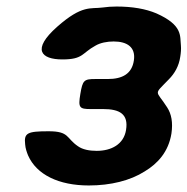

<svg xmlns="http://www.w3.org/2000/svg" viewBox="-20 -558 574 588"><path d="M366 -160C359 -116 321 -96 276 -96C254 -96 233 -100 219 -110C182 -135 193 -156 129 -156C64 -156 53 -151 57 -116C58 -103 62 -92 66 -82C92 -23 160 10 252 10C319 10 379 -5 423 -33C463 -57 496 -93 505 -149C510 -183 505 -209 492 -229C457 -284 449 -265 497 -315C515 -333 528 -356 532 -384C534 -396 535 -408 534 -419C531 -448 540 -481 459 -517C426 -531 385 -538 337 -538C322 -538 308 -537 294 -535C257 -530 232 -544 155 -476C76 -406 106 -376 171 -376C235 -376 230 -395 272 -418C287 -427 308 -431 328 -431C370 -431 396 -413 390 -373C384 -332 355 -316 310 -316H272C237 -316 233 -312 226 -270C219 -228 223 -224 258 -224H296C346 -224 374 -209 366 -160Z"/></svg>

Font: Asimov Print
Style: AIt
Weight: 500
Designer: Google
Version: Version 2.000980: 2014